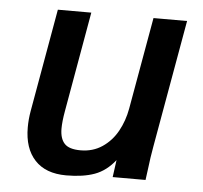

<svg xmlns="http://www.w3.org/2000/svg" viewBox="-45 -597 690 652"><g transform="rotate(5 300.0 -271.0)"><path d="M59.5 -143Q59.5 -170.5 64.5 -199L126.5 -550H240.5L180.5 -209.5Q174 -173 174 -149Q174 -115 189.8 -98Q205.5 -81 244.5 -81Q286.5 -81 318.5 -102.5Q350.5 -124 370 -159.2Q389.5 -194.5 397 -236.5L452.5 -550H567L490 -115Q483 -76 479 -41Q476 -15 473.5 0H361.5L369.5 -58.5Q339.5 -20.5 300.2 -6.2Q261 8 203.5 8Q133.5 8 96.5 -31.8Q59.5 -71.5 59.5 -143Z"/></g></svg>

Font: JuliaMono SemiBoldItalic
Style: Regular
Weight: 600
Italic angle: -9°
Monospace: yes
Designer: cormullion
Foundry: corm
Version: Version 0.049; ttfautohint (v1.8.4)